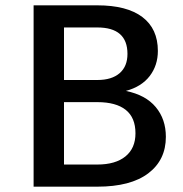

<svg xmlns="http://www.w3.org/2000/svg" viewBox="-20 -700 688 720"><path d="M602 -187Q602 -100 536 -50Q470 0 345 0H106V-680H345Q456 -680 514 -636Q572 -592 572 -509Q572 -455 541.5 -415Q511 -375 452 -359Q526 -344 564 -298.5Q602 -253 602 -187ZM220 -597V-400H345Q399 -400 428.5 -425.5Q458 -451 458 -498Q458 -597 345 -597ZM488 -200Q488 -259 451.5 -288Q415 -317 345 -317H220V-83H345Q413 -83 450.5 -113.5Q488 -144 488 -200Z"/></svg>

Font: Martel Sans SemiBold
Style: Regular
Weight: 600
Designer: Dan Reynolds and Mathieu Réguer
Foundry: Dan Reynolds and Mathieu Réguer
Version: Version 1.002; ttfautohint (v1.1) -l 5 -r 5 -G 72 -x 0 -D la